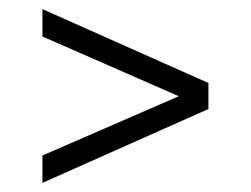

<svg xmlns="http://www.w3.org/2000/svg" viewBox="-20 -488 550 421"><path d="M73 -408V-468L437 -306V-249L73 -87V-147L372 -277Z"/></svg>

Font: Mate SC
Style: Regular
Weight: 400
Designer: Eduardo Rodriguez Tunni
Foundry: Eduardo Rodriguez Tunni
Version: Version 1.003; ttfautohint (v1.8.4.7-5d5b);gftools[0.9.24]